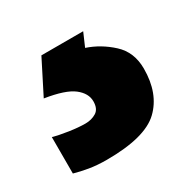

<svg xmlns="http://www.w3.org/2000/svg" viewBox="-90 -67 368 374"><g transform="rotate(-30 93.5 120.0)"><path d="M204 122Q204 178 171.5 209Q139 240 53 240Q31 240 13.5 237Q-4 234 -18 230V148Q-4 152 16.5 155Q37 158 52 158Q66 158 76.5 151.5Q87 145 87 128Q87 110 69 96Q51 82 6 75L44 0H138L125 30Q155 40 179.5 62.5Q204 85 204 122Z"/></g></svg>

Font: Noto Sans Adlam
Style: Regular
Weight: 400
Designer: Mark Jamra, Neil Patel
Foundry: JamraPatel LLC
Version: Version 3.001